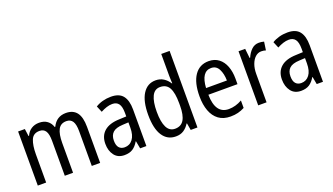

<svg xmlns="http://www.w3.org/2000/svg" viewBox="-68 -1270 3106 1791"><g transform="rotate(-20 1485.5 -375.0)"><path d="M547 -547Q619 -547 654.5 -500.5Q690 -454 690 -357V0H607V-345Q607 -413 587 -443.5Q567 -474 526 -474Q469 -474 445 -428.5Q421 -383 421 -296V0H339V-347Q339 -414 319.5 -444Q300 -474 259 -474Q197 -474 175.5 -421Q154 -368 154 -280V0H71V-537H138L148 -464H153Q171 -505 204.5 -526Q238 -547 281 -547Q331 -547 362.5 -523Q394 -499 406 -460H412Q454 -547 547 -547Z M994 -546Q1076 -546 1112.5 -499.5Q1149 -453 1149 -363V0H1087L1073 -75H1070Q1045 -32 1012.5 -11Q980 10 930 10Q865 10 830.5 -35.5Q796 -81 796 -150Q796 -229 847 -273.5Q898 -318 997 -321L1067 -324V-359Q1067 -422 1046 -450Q1025 -478 983 -478Q955 -478 926 -468.5Q897 -459 867 -443L841 -505Q873 -525 912 -535.5Q951 -546 994 -546ZM1010 -262Q941 -259 911 -231Q881 -203 881 -151Q881 -103 901 -80.5Q921 -58 956 -58Q1006 -58 1036.5 -98Q1067 -138 1067 -213V-265Z M1440 10Q1356 10 1310 -60.5Q1264 -131 1264 -268Q1264 -403 1310 -475Q1356 -547 1438 -547Q1482 -547 1516 -525.5Q1550 -504 1572 -468H1576Q1575 -487 1574 -507.5Q1573 -528 1573 -543V-760H1656V0H1589L1577 -69H1573Q1550 -32 1518 -11Q1486 10 1440 10ZM1457 -60Q1517 -60 1545 -106.5Q1573 -153 1573 -246V-272Q1573 -374 1546 -424Q1519 -474 1456 -474Q1401 -474 1375 -420Q1349 -366 1349 -267Q1349 -166 1375.5 -113Q1402 -60 1457 -60Z M1964 -546Q2023 -546 2063.5 -515Q2104 -484 2124.5 -430Q2145 -376 2145 -308V-252H1856Q1859 -61 1991 -61Q2058 -61 2123 -98V-24Q2091 -7 2057.5 1.5Q2024 10 1983 10Q1912 10 1865.5 -24.5Q1819 -59 1796 -121Q1773 -183 1773 -265Q1773 -400 1823 -473Q1873 -546 1964 -546ZM1964 -478Q1867 -478 1857 -318H2064Q2063 -385 2039 -431.5Q2015 -478 1964 -478Z M2463 -547Q2475 -547 2488 -545.5Q2501 -544 2514 -540L2502 -457Q2482 -464 2457 -464Q2424 -464 2398 -440.5Q2372 -417 2357 -376Q2342 -335 2342 -282V0H2259V-537H2325L2335 -443H2340Q2360 -489 2390.5 -518Q2421 -547 2463 -547Z M2747 -546Q2829 -546 2865.5 -499.5Q2902 -453 2902 -363V0H2840L2826 -75H2823Q2798 -32 2765.5 -11Q2733 10 2683 10Q2618 10 2583.5 -35.5Q2549 -81 2549 -150Q2549 -229 2600 -273.5Q2651 -318 2750 -321L2820 -324V-359Q2820 -422 2799 -450Q2778 -478 2736 -478Q2708 -478 2679 -468.5Q2650 -459 2620 -443L2594 -505Q2626 -525 2665 -535.5Q2704 -546 2747 -546ZM2763 -262Q2694 -259 2664 -231Q2634 -203 2634 -151Q2634 -103 2654 -80.5Q2674 -58 2709 -58Q2759 -58 2789.5 -98Q2820 -138 2820 -213V-265Z"/></g></svg>

Font: Noto Sans Gurmukhi Condensed
Style: Regular
Weight: 400
Width: 3
Designer: Jelle Bosma - Monotype Design Team
Foundry: Monotype Imaging Inc.
Version: Version 2.004; ttfautohint (v1.8.4.7-5d5b)